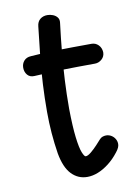

<svg xmlns="http://www.w3.org/2000/svg" viewBox="-80 -739 569 801"><g transform="rotate(-10 204.0 -339.0)"><path d="M132 -646Q134 -666 146.5 -676Q159 -686 177 -686Q189 -686 200.5 -681.5Q212 -677 219 -668Q226 -659 224 -645Q216 -581 210.5 -522Q205 -463 202 -405Q199 -347 199 -285Q200 -209 205.5 -163.5Q211 -118 219 -98Q227 -78 233 -78Q242 -78 256 -89.5Q270 -101 283.5 -115.5Q297 -130 303 -137Q309 -144 316.5 -146.5Q324 -149 331 -149Q343 -149 353 -143Q363 -137 369 -127Q375 -117 375 -105Q375 -98 371.5 -90Q368 -82 360 -72Q340 -46 316.5 -28Q293 -10 270 -1Q247 8 225 8Q186 8 158.5 -20.5Q131 -49 120 -110Q113 -154 109.5 -198.5Q106 -243 106 -288Q106 -349 109 -405Q112 -461 118 -519.5Q124 -578 132 -646ZM80 -445Q61 -444 50.5 -456.5Q40 -469 40 -487Q40 -504 50.5 -516Q61 -528 80 -529Q106 -531 134.5 -532.5Q163 -534 194 -534.5Q225 -535 261 -535.5Q297 -536 338 -536Q355 -536 367 -524Q379 -512 380 -493Q380 -475 367 -463.5Q354 -452 338 -452Q296 -452 266 -451.5Q236 -451 209 -450.5Q182 -450 152 -448.5Q122 -447 80 -445Z"/></g></svg>

Font: Playpen Sans Deva
Style: Regular
Weight: 400
Designer: Pooja Saxena, Gunjan Panchal, Laura Meseguer, Veronika Burian, José Scaglione
Foundry: TypeTogether
Version: Version 2.000